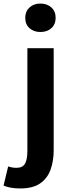

<svg xmlns="http://www.w3.org/2000/svg" viewBox="-74 -831 400 1080"><path d="M40 229Q8 229 -14.5 224.5Q-37 220 -54 213L-28 105Q-17 109 -5.5 111Q6 113 19 113Q54 113 67 89Q80 65 80 18V-560H228V14Q228 74 210.5 123Q193 172 152 200.5Q111 229 40 229ZM153 -651Q116 -651 92 -672.5Q68 -694 68 -731Q68 -767 92 -789Q116 -811 153 -811Q191 -811 215 -789Q239 -767 239 -731Q239 -694 215 -672.5Q191 -651 153 -651Z"/></svg>

Font: Source Han Sans
Style: Bold
Weight: 700
Designer: Ryoko NISHIZUKA Ë•øÂ°öÊ∂ºÂ≠ê (kana, bopomofo & ideographs); Paul D. Hunt (Latin, Greek & Cyrillic); Sandoll Communicatio
Foundry: Adobe
Version: Version 2.004;hotconv 1.0.118;makeotfexe 2.5.65603